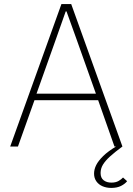

<svg xmlns="http://www.w3.org/2000/svg" viewBox="-20 -718 650 941"><path d="M30 0 281 -698H329L580 0Q542 28 519 49Q496 70 484.5 89Q473 108 473 130Q473 154 488 165.5Q503 177 526 177Q547 177 561 169Q575 161 583 152L603 170Q593 183 573.5 193Q554 203 525 203Q502 203 483 195Q464 187 452.5 171Q441 155 441 133Q441 112 451.5 91Q462 70 486 46.5Q510 23 552 -2V0H541L461 -227H149L68 0ZM450 -259 355 -526 306 -662H302L254 -526L159 -259Z"/></svg>

Font: IBM Plex Sans ExtraLight
Style: Regular
Weight: 250
Designer: Mike Abbink, Paul van der Laan, Pieter van Rosmalen
Foundry: Bold Monday
Version: Version 3.201